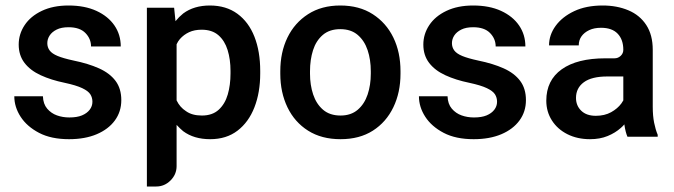

<svg xmlns="http://www.w3.org/2000/svg" viewBox="-20 -503 2449 698"><path d="M421 -139Q421 -97 397.5 -65Q374 -33 331.5 -15Q289 3 231 3Q166 3 122 -20Q78 -43 55 -78.5Q32 -114 32 -153H136Q137 -125 151.5 -108Q166 -91 187 -83.5Q208 -76 232 -76Q260 -76 278 -83.5Q296 -91 306 -104Q316 -117 316 -133Q316 -148 308.5 -160Q301 -172 279 -182.5Q257 -193 215 -202Q166 -212 128 -229.5Q90 -247 69 -274.5Q48 -302 48 -341Q48 -379 69.5 -411.5Q91 -444 132 -463.5Q173 -483 229 -483Q288 -483 330.5 -463.5Q373 -444 396 -410.5Q419 -377 419 -334H311Q311 -362 290.5 -383Q270 -404 229 -404Q203 -404 186 -395.5Q169 -387 160.5 -374Q152 -361 152 -346Q152 -331 160.5 -319.5Q169 -308 189.5 -299.5Q210 -291 247 -283Q301 -272 340 -254.5Q379 -237 400 -209Q421 -181 421 -139Z M926 -245V-236Q926 -167 905 -113Q884 -59 843.5 -28Q803 3 744 3Q685 3 646 -26Q635 -35 622 -49V101Q622 131 600 153Q578 175 548 175H514V-475H613L618 -426Q631 -442 646 -454Q685 -483 743 -483Q802 -483 843 -453Q884 -423 905 -369.5Q926 -316 926 -245ZM818 -236V-245Q818 -287 807.5 -321Q797 -355 774 -375Q751 -395 713 -395Q687 -395 667.5 -386Q648 -377 634 -361Q627 -353 622 -342V-138Q634 -113 656 -99Q678 -83 714 -83Q752 -83 775 -104Q798 -125 808 -159.5Q818 -194 818 -236Z M1436 -244V-235Q1436 -167 1410 -113Q1384 -59 1335.5 -28Q1287 3 1218 3Q1149 3 1100 -28Q1051 -59 1025 -113Q999 -167 999 -235V-244Q999 -313 1025 -366.5Q1051 -420 1100 -451.5Q1149 -483 1217 -483Q1286 -483 1335 -451.5Q1384 -420 1410 -366.5Q1436 -313 1436 -244ZM1328 -235V-244Q1328 -286 1316.5 -320.5Q1305 -355 1280.5 -376Q1256 -397 1217 -397Q1178 -397 1153.5 -376Q1129 -355 1118 -320.5Q1107 -286 1107 -244V-235Q1107 -194 1118.5 -159.5Q1130 -125 1154.5 -104Q1179 -83 1218 -83Q1256 -83 1280.5 -104Q1305 -125 1316.5 -159.5Q1328 -194 1328 -235Z M1892 -139Q1892 -97 1868.5 -65Q1845 -33 1802.5 -15Q1760 3 1702 3Q1637 3 1593 -20Q1549 -43 1526 -78.5Q1503 -114 1503 -153H1607Q1608 -125 1622.5 -108Q1637 -91 1658 -83.5Q1679 -76 1703 -76Q1731 -76 1749 -83.5Q1767 -91 1777 -104Q1787 -117 1787 -133Q1787 -148 1779.5 -160Q1772 -172 1750 -182.5Q1728 -193 1686 -202Q1637 -212 1599 -229.5Q1561 -247 1540 -274.5Q1519 -302 1519 -341Q1519 -379 1540.5 -411.5Q1562 -444 1603 -463.5Q1644 -483 1700 -483Q1759 -483 1801.5 -463.5Q1844 -444 1867 -410.5Q1890 -377 1890 -334H1782Q1782 -362 1761.5 -383Q1741 -404 1700 -404Q1674 -404 1657 -395.5Q1640 -387 1631.5 -374Q1623 -361 1623 -346Q1623 -331 1631.5 -319.5Q1640 -308 1660.5 -299.5Q1681 -291 1718 -283Q1772 -272 1811 -254.5Q1850 -237 1871 -209Q1892 -181 1892 -139Z M2371 -13V-6H2261Q2254 -22 2250 -49Q2250 -50 2250 -50Q2250 -50 2250 -51Q2243 -43 2237 -38Q2217 -20 2189 -8.5Q2161 3 2125 3Q2079 3 2043 -15Q2007 -33 1986.5 -65Q1966 -97 1966 -137Q1966 -211 2022 -251Q2078 -291 2181 -291H2214Q2227 -291 2236.5 -300Q2246 -309 2246 -322Q2246 -359 2225.5 -380.5Q2205 -402 2165 -402Q2140 -402 2122 -393.5Q2104 -385 2094 -371Q2084 -357 2084 -338H1976Q1976 -376 2000 -409Q2024 -442 2067.5 -462.5Q2111 -483 2171 -483Q2223 -483 2264.5 -465.5Q2306 -448 2329.5 -412Q2353 -376 2353 -322V-115Q2353 -82 2358 -57Q2363 -32 2371 -13ZM2246 -138V-225H2188Q2131 -225 2102.5 -204Q2074 -183 2074 -147Q2074 -119 2093 -100.5Q2112 -82 2146 -82Q2178 -82 2201.5 -95Q2225 -108 2239 -127Q2242 -132 2246 -138Z"/></svg>

Font: Placeholder Sans Medium
Style: Regular
Weight: 500
Designer: The Branx Europe S.L
Version: Version 1.006;Fontself Maker 3.5.7